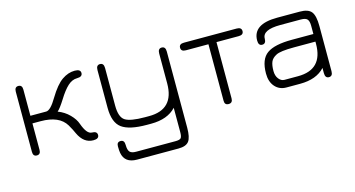

<svg xmlns="http://www.w3.org/2000/svg" viewBox="-74 -766 2344 1268"><g transform="rotate(-15 1097.5 -132.0)"><path d="M126 -436V-257H234Q264 -257 308 -332Q355 -410 397.5 -439.5Q440 -469 485 -469Q525 -469 525 -443Q525 -417 488 -417Q454 -417 424 -389.5Q394 -362 360 -307Q326 -253 307 -237Q352 -220 384.5 -187Q417 -154 428 -121Q455 -45 490 -45Q525 -45 525 -19Q525 7 487 7Q421 7 386 -68Q376 -92 354 -130Q309 -205 182 -205H126V-24Q126 7 100 7Q74 7 74 -24V-436Q74 -468 100 -468Q126 -468 126 -436Z M854 -52H883Q1054 -52 1054 -230V-434Q1054 -468 1080 -468Q1106 -468 1106 -434V87Q1106 153 1086.5 179Q1067 205 1015 205H732Q648 205 635 133Q632 117 632 87Q632 58 658 58Q684 58 684 92Q684 126 696 139.5Q708 153 739 153H1008Q1037 153 1045.5 143.5Q1054 134 1054 103V-63Q996 0 883 0H854Q734 0 683 -37.5Q632 -75 632 -176V-434Q632 -468 658 -468Q684 -468 684 -434V-177Q684 -98 719.5 -75Q755 -52 854 -52Z M1230 -461H1591Q1624 -461 1624 -435Q1624 -409 1591 -409H1439V-24Q1439 7 1411 7Q1384 7 1384 -22V-409H1230Q1197 -409 1197 -435Q1197 -461 1230 -461Z M1701 -349Q1701 -461 1868 -461H2023Q2080 -461 2101.5 -433.5Q2123 -406 2123 -335V-27Q2123 7 2097 7Q2071 7 2071 -28V-63Q2014 0 1901 0H1808Q1760 0 1730.5 -33.5Q1701 -67 1701 -123Q1701 -221 1753 -258Q1805 -295 1924 -295H2071V-352Q2071 -383 2059.5 -396Q2048 -409 2016 -409H1875Q1753 -409 1753 -349Q1753 -314 1727 -314Q1701 -314 1701 -349ZM1808 -52H1901Q2071 -52 2071 -228V-243H1924Q1830 -243 1801 -227Q1772 -212 1762.5 -189Q1753 -166 1753 -127Q1753 -94 1769.5 -73Q1786 -52 1808 -52Z"/></g></svg>

Font: Jura
Style: Regular
Weight: 400
Designer: Daniel Johnson, Alexei Vanyashin
Foundry: Daniel Johnson
Version: Version 5.103